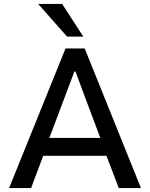

<svg xmlns="http://www.w3.org/2000/svg" viewBox="-20 -950 759 970"><path d="M26 0 311 -705H408L692 0H580L504 -199L551 -163H166L212 -199L137 0ZM356 -589 221 -231 200 -253H517L495 -231L361 -589ZM319 -765 173 -930H294L401 -765Z"/></svg>

Font: Nunito Sans 7pt SemiCondensed SemiBold
Style: Regular
Weight: 600
Width: 4
Designer: Vernon Adams
Foundry: Vernon Adams
Version: Version 3.101;gftools[0.9.27]